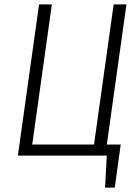

<svg xmlns="http://www.w3.org/2000/svg" viewBox="-20 -705 631 870"><path d="M553 -685 464 -50H527L500 145H456L464 0H61L157 -685H215L126 -50H406L495 -685Z"/></svg>

Font: Fira Sans Condensed Light
Style: Italic
Weight: 300
Width: 3
Italic angle: -8°
Designer: Carrois Corporate & Edenspiekermann AG
Foundry: Carrois Corporate GbR & Edenspiekermann AG
Version: Version 4.203